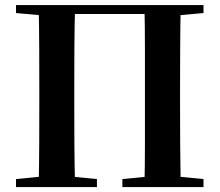

<svg xmlns="http://www.w3.org/2000/svg" viewBox="-20 -761 893 781"><path d="M137.2 0Q139.2 -85.2 139.5 -171.8Q139.9 -258.5 139.9 -346.1V-393.6Q139.9 -481.3 139.5 -567.7Q139.2 -654.1 137.2 -740.5H285.6Q283.1 -655.6 282.6 -568.4Q282.1 -481.3 282.1 -393.6V-346.9Q282.1 -258.9 282.6 -172.8Q283.1 -86.6 285.6 0ZM567.5 0Q569.5 -85.2 569.5 -171.7Q569.5 -258.2 569.5 -346.9V-393.6Q569.5 -481.3 569.5 -567.7Q569.5 -654.1 567.5 -740.5H715.1Q713.4 -655.6 712.9 -568.4Q712.4 -481.3 712.4 -393.6V-346.1Q712.4 -259.9 712.9 -173.3Q713.4 -86.6 715.1 0ZM45.1 0V-32.6L193.8 -47.3H221.3L374.3 -32.6V0ZM477.8 0V-32.6L629.5 -47.3H655.6L807.8 -32.6V0ZM45.1 -707.9V-740.5H211.1V-694.2H198.2ZM641.5 -694.2V-740.5H807.8V-707.9L654.8 -694.2ZM211.1 -704.1V-740.5H641.5V-704.1Z"/></svg>

Font: Source Han Serif JP VF
Style: Regular
Weight: 250
Designer: Ryoko NISHIZUKA 西塚涼子 (kana & ideographs); Frank Grießhammer (Latin, Greek & Cyrillic); Wenlong ZHANG 张文龙 (bopomofo); San
Foundry: Adobe
Version: Version 2.001;hotconv 1.1.0;makeotfexe 2.6.0